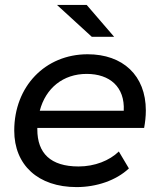

<svg xmlns="http://www.w3.org/2000/svg" viewBox="-20 -756 651 782"><path d="M445 -606 333 -736H212L354 -606ZM567 -235C571 -257 574 -281 574 -306C574 -449 480 -535 337 -535C164 -535 38 -404 38 -224C38 -84 135 6 292 6C373 6 453 -21 505 -70L464 -139C426 -102 366 -78 300 -78C186 -78 132 -132 132 -229V-235ZM333 -455C427 -455 489 -402 484 -305H142C166 -397 237 -455 333 -455Z"/></svg>

Font: AWKNG-Font Medium
Style: Italic
Weight: 500
Italic angle: -11.3°
Designer: Awakening Church
Foundry: Awakening Church
Version: Version 1.700;PS 001.700;hotconv 1.0.88;makeotf.lib2.5.64775